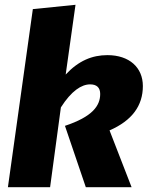

<svg xmlns="http://www.w3.org/2000/svg" viewBox="-20 -781 616 801"><path d="M295 -761 117 -743 13 0H189L234 -333C278 -402 320 -429 356 -429C383 -429 398 -416 398 -389C398 -339 365 -294 251 -256L338 0H529L437 -237C531 -278 576 -340 576 -422C576 -499 520 -551 428 -551C365 -551 308 -528 254 -470Z"/></svg>

Font: Fira Sans ExtraBold
Style: Italic
Weight: 800
Italic angle: -8°
Designer: bBox Type GmbH & Carrois Corporate GbR & Edenspiekermann AG
Foundry: bBox Type GmbH & Carrois Corporate GbR & Edenspiekermann AG
Version: Version 4.301;PS 004.301;hotconv 1.0.88;makeotf.lib2.5.64775